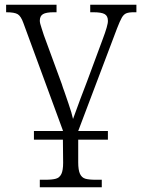

<svg xmlns="http://www.w3.org/2000/svg" viewBox="-20 -556 604 815"><path d="M559 -536V-504H548Q527 -504 516 -499.5Q505 -495 497 -481Q489 -467 477 -436L312 0H438V37H312V133Q312 166 319.5 182Q327 198 342 202.5Q357 207 386 207H412V239H149V207H173Q202 207 217.5 202.5Q233 198 240.5 182.5Q248 167 248 135L247 37H124V0H247V-2L79 -459Q69 -487 55.5 -495.5Q42 -504 6 -504V-536H220V-504H208Q176 -504 162.5 -496Q149 -488 149 -468Q149 -458 156.5 -436.5Q164 -415 166 -407L242 -200Q245 -191 247.5 -183Q250 -175 253 -168Q256 -159 270.5 -117Q285 -75 290 -51Q322 -140 349 -209L415 -387Q439 -450 438 -468Q438 -488 424.5 -496Q411 -504 376 -504H363V-536Z"/></svg>

Font: Noto Serif Light
Style: Regular
Weight: 300
Designer: Monotype Design Team
Foundry: Monotype Imaging Inc.
Version: Version 1.001